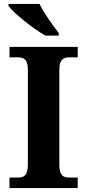

<svg xmlns="http://www.w3.org/2000/svg" viewBox="-20 -951 441 971"><path d="M209 -771H277V-784C248 -822 201 -886 180 -931H23V-921C48 -886 146 -807 209 -771ZM28 0H373V-53H331C302 -53 280 -61 280 -118V-596C280 -653 302 -661 331 -661H373V-714H28V-661H70C99 -661 121 -653 121 -596V-118C121 -61 99 -53 70 -53H28Z"/></svg>

Font: Noto Serif Test
Style: Bold
Weight: 700
Version: Version 1.000